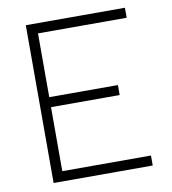

<svg xmlns="http://www.w3.org/2000/svg" viewBox="-79 -762 744 831"><g transform="rotate(-10 293.0 -346.5)"><path d="M89.8 0V-693.4H525.4V-649.4H135.7V-369.1H437.5V-325.2H135.7V-43.9H525.4V0Z"/></g></svg>

Font: Cascadia Mono ExtraLight
Style: Regular
Weight: 200
Monospace: yes
Designer: Aaron Bell
Foundry: Saja Typeworks
Version: Version 2404.023; ttfautohint (v1.8.4)